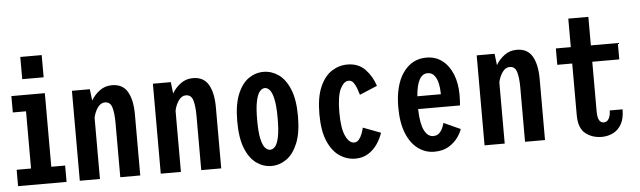

<svg xmlns="http://www.w3.org/2000/svg" viewBox="-47 -883 3543 1063"><g transform="rotate(-5 1725.0 -351.0)"><path d="M90.5 -711.5H209.5V-588H90.5ZM16 0V-91H96V-409H22.5V-500H208.5V-91H285.5V0Z M359 0V-500H458.5L466 -436.5Q485 -468.5 514.5 -490Q544 -511.5 582 -511.5Q641.5 -511.5 668.2 -465.8Q695 -420 695 -338.5V0H584V-301Q584 -356 574.5 -388Q565 -420 535 -420Q511.5 -420 494.5 -395.8Q477.5 -371.5 471 -340V0Z M809 0V-500H908.5L916 -436.5Q935 -468.5 964.5 -490Q994 -511.5 1032 -511.5Q1091.5 -511.5 1118.2 -465.8Q1145 -420 1145 -338.5V0H1034V-301Q1034 -356 1024.5 -388Q1015 -420 985 -420Q961.5 -420 944.5 -395.8Q927.5 -371.5 921 -340V0Z M1424 11Q1379.5 11 1341.2 -15.8Q1303 -42.5 1279.5 -100.2Q1256 -158 1256 -251Q1256 -343.5 1279.5 -401.2Q1303 -459 1341.2 -485.5Q1379.5 -512 1424 -512Q1468.5 -512 1507 -485.5Q1545.5 -459 1569.5 -401.2Q1593.5 -343.5 1593.5 -251Q1593.5 -158 1569.5 -100.2Q1545.5 -42.5 1507 -15.8Q1468.5 11 1424 11ZM1424 -79Q1439 -79 1451.8 -93.2Q1464.5 -107.5 1472.5 -144.8Q1480.5 -182 1480.5 -251Q1480.5 -316.5 1472.5 -354Q1464.5 -391.5 1451.8 -406.8Q1439 -422 1424 -422Q1409 -422 1396 -407Q1383 -392 1374.8 -354.8Q1366.5 -317.5 1366.5 -251Q1366.5 -182.5 1374.8 -145.2Q1383 -108 1396.2 -93.5Q1409.5 -79 1424 -79Z M1890.5 11Q1843.5 11 1803 -16Q1762.5 -43 1737.5 -100.8Q1712.5 -158.5 1712.5 -251Q1712.5 -344.5 1737.5 -402Q1762.5 -459.5 1803 -485.8Q1843.5 -512 1890.5 -512Q1951.5 -512 1989.2 -472.8Q2027 -433.5 2043.5 -380L1945.5 -339Q1940.5 -356 1933.5 -375.5Q1926.5 -395 1916 -408.5Q1905.5 -422 1890 -422Q1863 -422 1843.2 -381.8Q1823.5 -341.5 1823.5 -251Q1823.5 -162 1843.5 -120.2Q1863.5 -78.5 1890.5 -78.5Q1906.5 -78.5 1917.8 -92Q1929 -105.5 1935.8 -124Q1942.5 -142.5 1945.5 -156.5L2043.5 -119.5Q2033.5 -88.5 2013.5 -58.5Q1993.5 -28.5 1962.8 -8.8Q1932 11 1890.5 11Z M2329 11Q2279 11 2238.5 -19Q2198 -49 2174.5 -107.2Q2151 -165.5 2151 -250.5Q2151 -373.5 2199.8 -442.8Q2248.5 -512 2329.5 -512Q2381 -512 2418 -483.2Q2455 -454.5 2475 -404.5Q2495 -354.5 2495 -290.5Q2495 -267.5 2494 -253.5Q2493 -239.5 2492 -232H2259.5Q2261.5 -152.5 2280.2 -114.2Q2299 -76 2330.5 -76Q2352 -76 2364.5 -88.8Q2377 -101.5 2383.5 -117.5Q2390 -133.5 2392.5 -143.5L2485 -101.5Q2479.5 -82.5 2461 -56Q2442.5 -29.5 2410 -9.2Q2377.5 11 2329 11ZM2329 -425.5Q2271 -425.5 2261.5 -303H2392V-309.5Q2392 -337.5 2386 -364Q2380 -390.5 2366 -408Q2352 -425.5 2329 -425.5Z M2608.5 0V-500H2708L2715.5 -436.5Q2734.5 -468.5 2764 -490Q2793.5 -511.5 2831.5 -511.5Q2891 -511.5 2917.8 -465.8Q2944.5 -420 2944.5 -338.5V0H2833.5V-301Q2833.5 -356 2824 -388Q2814.5 -420 2784.5 -420Q2761 -420 2744 -395.8Q2727 -371.5 2720.5 -340V0Z M3131.5 -122.5V-409H3048.5V-500H3131.5V-658.5H3243V-500H3393V-409H3243V-132Q3243 -69 3277.5 -69Q3296 -69 3305.8 -86.8Q3315.5 -104.5 3315.5 -132H3387Q3387 -81 3369.2 -49.8Q3351.5 -18.5 3322.2 -4.2Q3293 10 3259.5 10Q3207 10 3169.2 -19.8Q3131.5 -49.5 3131.5 -122.5Z"/></g></svg>

Font: Trispace Condensed Medium
Style: Regular
Weight: 500
Width: 3
Designer: Tyler Finck
Foundry: Etcetera Type Company
Version: Version 1.210; ttfautohint (v1.8.3)